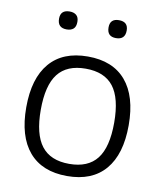

<svg xmlns="http://www.w3.org/2000/svg" viewBox="-84 -808 748 886"><g transform="rotate(10 290.0 -365.0)"><path d="M118 -270Q118 -156 160 -101.5Q202 -47 290 -47Q378 -47 420 -101Q462 -155 462 -270Q462 -385 420 -439Q378 -493 290 -493Q202 -493 160 -439Q118 -385 118 -270ZM468.5 -62Q407 10 290 10Q173 10 111.5 -62Q50 -134 50 -270Q50 -406 111.5 -478Q173 -550 290 -550Q407 -550 468.5 -478Q530 -406 530 -270Q530 -134 468.5 -62ZM402 -656Q360 -656 360 -699Q360 -740 402 -740Q445 -740 445 -699Q445 -656 402 -656ZM171 -656Q128 -656 128 -699Q128 -740 171 -740Q191 -740 202.5 -730Q214 -720 214 -699Q214 -676 202.5 -666Q191 -656 171 -656Z"/></g></svg>

Font: EncodeSans
Style: Light
Weight: 300
Designer: Pablo Impallari, Andres Torresi
Foundry: Pablo Impallari, Andres Torresi
Version: Version 1.000; ttfautohint (v1.4.1)